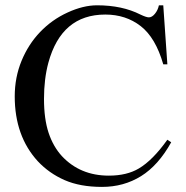

<svg xmlns="http://www.w3.org/2000/svg" viewBox="-20 -697 707 731"><path d="M601.6 -676.8 617.2 -452.1H601.6Q572.3 -553.7 515.6 -597.7Q459 -641.6 380.9 -641.6Q213.9 -641.6 164.1 -458Q147.5 -396.5 147.5 -320.3Q147.5 -244.1 165 -191.4Q182.6 -138.7 215.8 -102.5Q285.2 -28.3 394.5 -28.3Q462.9 -28.3 508.8 -55.7Q561.5 -86.9 617.2 -165L631.8 -155.3Q583 -67.4 517.1 -26.4Q451.2 14.6 368.2 14.6Q285.2 14.6 226.1 -11.2Q167 -37.1 124 -83Q36.1 -178.7 36.1 -330.1Q36.1 -402.3 62 -465.3Q87.9 -528.3 132.8 -575.2Q177.7 -622.1 237.3 -649.4Q296.9 -676.8 349.6 -676.8Q445.3 -676.8 514.6 -641.6Q537.1 -630.9 546.9 -630.9Q558.6 -630.9 569.8 -644.5Q581.1 -658.2 585 -676.8Z"/></svg>

Font: Menaion Unicode
Style: Regular
Weight: 400
Designer: Aleksandr Andreev
Foundry: Ponomar Technologies, Inc.
Version: 2.0